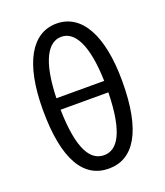

<svg xmlns="http://www.w3.org/2000/svg" viewBox="-149 -910 880 1023"><g transform="rotate(-20 291.5 -398.0)"><path d="M427 -370C422 -141 367 -63 292 -63C216 -63 161 -141 156 -370ZM156 -435C162 -647 217 -734 292 -734C366 -734 421 -647 427 -435ZM292 -809C152 -809 67 -668 67 -401C67 -114 152 13 292 13C431 13 517 -114 517 -401C517 -667 431 -809 292 -809Z"/></g></svg>

Font: Noto Sans KR Regular
Style: Regular
Weight: 400
Designer: Ryoko NISHIZUKA  (kana & ideographs); Paul D. Hunt (Latin, Greek & Cyrillic); Wenlong ZHANG  (bopomofo); Sandoll Communi
Foundry: Adobe Systems Incorporated
Version: Version 1.004;PS 1.004;hotconv 1.0.82;makeotf.lib2.5.63406